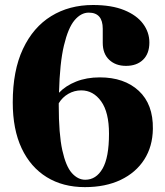

<svg xmlns="http://www.w3.org/2000/svg" viewBox="-20 -734 661 768"><path d="M352 -714Q426.5 -714 476.8 -693.5Q527 -673 552.2 -639Q577.5 -605 577.5 -564Q577.5 -519.5 552.2 -495Q527 -470.5 484 -470.5Q442.5 -470.5 416.8 -494.8Q391 -519 391 -562.5V-619Q391 -683.5 335 -683.5Q304 -683.5 278.2 -653Q252.5 -622.5 235.8 -552.2Q219 -482 216 -363Q242.5 -391 284.5 -407.8Q326.5 -424.5 379 -424.5Q477 -424.5 535 -370.8Q593 -317 591.5 -218.5Q590.5 -148 557 -95.8Q523.5 -43.5 462.8 -14.5Q402 14.5 319.5 14.5Q231.5 14.5 166.8 -25.5Q102 -65.5 66.5 -141Q31 -216.5 31 -324.5Q31 -451.5 71.8 -538.2Q112.5 -625 184.8 -669.5Q257 -714 352 -714ZM215 -312.5Q215 -198 229.2 -133.2Q243.5 -68.5 267.5 -41.8Q291.5 -15 321 -15Q364.5 -15 390.2 -59.5Q416 -104 416 -199Q416 -285 384.5 -328.8Q353 -372.5 305 -372.5Q277.5 -372.5 253.5 -358.8Q229.5 -345 215 -321Q215 -317 215 -312.5Z"/></svg>

Font: Fraunces 72pt S000
Style: Bold
Weight: 700
Version: Version 1.000; ttfautohint (v1.8.3)